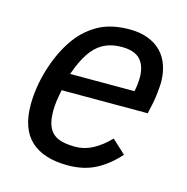

<svg xmlns="http://www.w3.org/2000/svg" viewBox="-86 -609 689 706"><g transform="rotate(15 258.5 -256.0)"><path d="M139.2 -246.1Q134.3 -223.1 131.6 -203.1Q128.9 -183.1 128.9 -165Q128.9 -134.3 135.5 -113.8Q142.1 -93.3 156 -80.8Q169.9 -68.4 191.2 -63.2Q212.4 -58.1 242.2 -58.1Q275.4 -58.1 307.6 -75.2Q339.8 -92.3 370.1 -124L421.9 -76.2Q383.8 -32.7 338.1 -8.8Q292.5 15.1 231.9 15.1Q139.6 15.1 91.3 -29.3Q43 -73.7 43 -166Q43 -195.8 47.9 -229Q52.7 -262.2 62.5 -295.7Q72.3 -329.1 86.4 -360.8Q100.6 -392.6 119.1 -419.9Q151.9 -469.2 201.2 -498Q250.5 -526.9 323.2 -526.9Q363.3 -526.9 393.6 -515.4Q423.8 -503.9 444.1 -483.2Q464.4 -462.4 474.6 -432.9Q484.9 -403.3 484.9 -367.2Q484.9 -362.3 484.1 -353Q483.4 -343.8 482.4 -333Q481.4 -322.3 480 -311.5Q478.5 -300.8 477.1 -293L466.8 -246.1ZM398.9 -312Q404.8 -340.3 404.8 -365.2Q404.8 -409.7 382.8 -433.3Q360.8 -457 312 -457Q277.3 -457 250.7 -445.3Q224.1 -433.6 203.1 -408.2Q175.3 -373.5 153.8 -312Z"/></g></svg>

Font: Lorenzo Sans
Style: Italic
Weight: 400
Italic angle: -12°
Foundry: Intel Corporation
Version: Version 1.00; ttfautohint (v1.5)